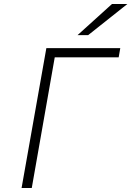

<svg xmlns="http://www.w3.org/2000/svg" viewBox="-20 -941 658 961"><path d="M88 0 212 -700H582L574 -654H254L139 0ZM368 -765 540.5 -921H617.5L421 -765Z"/></svg>

Font: Overpass ExtraLight
Style: Italic
Weight: 250
Italic angle: -10°
Designer: Delve Withrington, Dave Bailey, Thomas Jockin
Foundry: Delve Fonts LLC
Version: Version 4.000